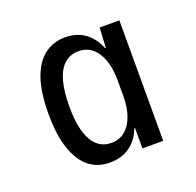

<svg xmlns="http://www.w3.org/2000/svg" viewBox="-75 -815 522 512"><g transform="rotate(-20 186.0 -558.5)"><path d="M156 -381Q122 -381 97.5 -400.5Q73 -420 59.5 -459.5Q46 -499 46 -558Q46 -621 60 -660Q74 -699 99 -717.5Q124 -736 156 -736Q191 -736 214 -718.5Q237 -701 248 -672H250L253 -729H309V-387H250V-445H248Q237 -415 213.5 -398Q190 -381 156 -381ZM178 -429Q201 -429 217 -442.5Q233 -456 241.5 -480Q250 -504 250 -536V-581Q250 -613 241.5 -637.5Q233 -662 217 -675.5Q201 -689 178 -689Q154 -689 137.5 -674Q121 -659 113 -630Q105 -601 105 -558Q105 -495 123.5 -462Q142 -429 178 -429Z"/></g></svg>

Font: Mona Sans SemiCondensed
Style: Regular
Weight: 400
Width: 4
Designer: Deni Anggara
Foundry: GitHub
Version: Version 2.000